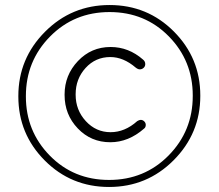

<svg xmlns="http://www.w3.org/2000/svg" viewBox="-20 -732 870 764"><path d="M53 -348V-350Q53 -499 159 -605.5Q265 -712 416 -712Q567 -712 672 -606.5Q777 -501 777 -352V-350Q777 -201 671 -94.5Q565 12 414 12Q263 12 158 -93.5Q53 -199 53 -348ZM747 -350V-352Q747 -490 652 -587Q557 -684 416 -684Q275 -684 179 -586.5Q83 -489 83 -350V-348Q83 -210 178 -113Q273 -16 414 -16Q555 -16 651 -113.5Q747 -211 747 -350ZM419 -166Q342 -166 289.5 -221Q237 -276 237 -354V-356Q237 -433 290 -489Q343 -545 420 -545Q492 -545 549 -495Q558 -488 558 -477Q558 -468 551.5 -462Q545 -456 536 -456Q529 -456 520 -463Q471 -505 419 -505Q360 -505 320.5 -461.5Q281 -418 281 -357V-355Q281 -294 321.5 -250Q362 -206 420 -206Q477 -206 526 -250Q534 -255 540 -255Q548 -255 554 -249Q560 -243 560 -235Q560 -225 553 -220Q491 -166 419 -166Z"/></svg>

Font: Quicksand
Style: Light Italic
Weight: 300
Italic angle: -12°
Designer: Andrew Paglinawan
Foundry: Andrew Paglinawan
Version: 1.002